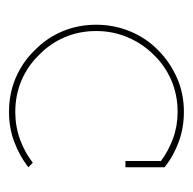

<svg xmlns="http://www.w3.org/2000/svg" viewBox="-21 -402 429 427"><g transform="rotate(90 193.5 -188.5)"><path d="M352 -37 342 -47Q319 -29 290 -18.5Q261 -8 229 -8Q191 -8 158.5 -22Q126 -36 102 -61Q77 -85 63 -117.5Q49 -150 49 -188Q49 -225 63 -258Q77 -291 102 -316Q126 -341 158.5 -355Q191 -369 229 -369Q260 -369 287.5 -359Q315 -349 338 -332V-253H352V-340Q327 -360 295.5 -371.5Q264 -383 229 -383Q188 -383 153 -367.5Q118 -352 92 -326Q65 -300 50 -264Q35 -228 35 -188Q35 -147 50 -112Q65 -77 92 -51Q118 -24 153 -9Q188 6 229 6Q264 6 295 -5.5Q326 -17 352 -37Z"/></g></svg>

Font: Josefin Slab Thin Thin
Style: Regular
Weight: 250
Version: Version 2.000